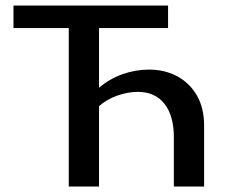

<svg xmlns="http://www.w3.org/2000/svg" viewBox="-20 -678 848 698"><path d="M722 -222V0H612V-179Q612 -257 578 -300.5Q544 -344 481 -344Q445 -344 406.5 -330.5Q368 -317 340 -292V0H230V-576H29V-658H591V-576H340V-359Q379 -392 426 -408.5Q473 -425 522 -425Q579 -425 624.5 -400.5Q670 -376 696 -330.5Q722 -285 722 -222Z"/></svg>

Font: Ysabeau SC Semibold
Style: Regular
Weight: 600
Designer: Christian Thalmann (Catharsis Fonts)
Version: Version 0.003